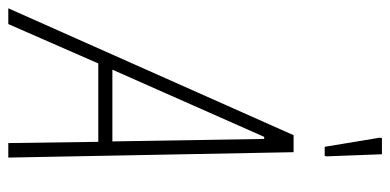

<svg xmlns="http://www.w3.org/2000/svg" viewBox="-281 -682 941 463"><g transform="rotate(90 189.5 -450.5)"><path d="M-22 0 284 -688H325L338 0H303L300 -217H111L16 0ZM126 -251H299L293 -617H288ZM312 -763 290 -896 291 -901H330L335 -768L334 -763Z"/></g></svg>

Font: Saira Condensed Thin
Style: Italic
Weight: 250
Width: 3
Italic angle: -12°
Designer: Hector Gatti with collaboration of the Omnibus-Type team
Foundry: Omnibus-Type
Version: Version 1.101